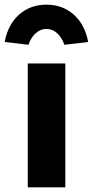

<svg xmlns="http://www.w3.org/2000/svg" viewBox="-55 -803 398 823"><path d="M64 0V-531H225V0ZM67 -611 -35 -623Q-21 -698 27 -740.5Q75 -783 144 -783Q213 -783 261 -740.5Q309 -698 323 -623L221 -611Q210 -643 189.5 -661Q169 -679 144 -679Q119 -679 98.5 -661Q78 -643 67 -611Z"/></svg>

Font: Lexend
Style: Bold
Weight: 700
Designer: Bonnie Shaver-Troup, Thomas Jockin
Foundry: Lexend
Version: Version 1.007; ttfautohint (v1.8.3)